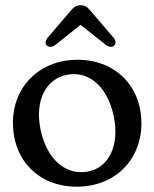

<svg xmlns="http://www.w3.org/2000/svg" viewBox="-20 -710 596 742"><path d="M161.5 -533.5C170 -527 181.5 -527 194 -536.5L291.5 -614L389 -536.5C401 -527 413 -527 421 -533.5C428 -539.5 429.5 -551 419.5 -563.5L333 -664.5C320 -681 309 -690 292 -690C274 -690 263 -681 250 -664.5L163.5 -563.5C153.5 -551 155 -539.5 161.5 -533.5ZM280 -479C132.5 -479 30 -375 30 -236C30 -90 130.5 11.5 276.5 11.5C424 11.5 526.5 -92 526.5 -233.5C526.5 -377.5 425.5 -479 280 -479ZM320 -47C236.5 -31.5 161 -91 136.5 -210C114 -322 157.5 -405.5 239 -421C323 -437 396 -376.5 420 -258.5C442.5 -148 400.5 -62 320 -47Z"/></svg>

Font: dr Title
Style: Regular
Weight: 400
Version: Version 1.000;hotconv 1.0.109;makeotfexe 2.5.65596